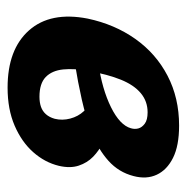

<svg xmlns="http://www.w3.org/2000/svg" viewBox="-13 -465 492 506"><g transform="rotate(90 233.0 -212.0)"><path d="M211 14Q110 14 60 -42.5Q10 -99 29 -197Q44 -268 82.5 -322.5Q121 -377 179.5 -407.5Q238 -438 311 -438Q364 -438 396 -422Q428 -406 440.5 -379Q453 -352 444 -318Q434 -279 404 -252Q374 -225 331.5 -208.5Q289 -192 242 -181.5Q195 -171 151 -164L146 -225Q215 -235 262.5 -258.5Q310 -282 318 -311Q321 -321 318.5 -330.5Q316 -340 306 -347.5Q296 -355 276 -355Q247 -355 225.5 -337Q204 -319 190 -284.5Q176 -250 167 -199Q160 -162 163 -132.5Q166 -103 183 -86.5Q200 -70 235 -70Q250 -70 261.5 -74Q273 -78 281 -87Q289 -96 293 -110Q298 -130 292.5 -151Q287 -172 273 -187Q259 -202 240 -205L316 -252Q336 -247 356.5 -237Q377 -227 393 -211.5Q409 -196 416.5 -173.5Q424 -151 417 -121Q408 -84 381 -53.5Q354 -23 311 -4.5Q268 14 211 14Z"/></g></svg>

Font: Ysabeau Infant ExtraBold
Style: Italic
Weight: 800
Italic angle: -12°
Designer: Christian Thalmann (Catharsis Fonts)
Version: Version 2.001;gftools[0.9.30]; featfreeze: ss01,ss02,lnum